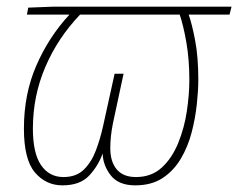

<svg xmlns="http://www.w3.org/2000/svg" viewBox="-20 -548 717 578"><path d="M168 10Q118 10 85 -29Q52 -68 52 -161Q52 -265 89.5 -351Q127 -437 189 -504H61L65 -525L142 -528H677L671 -504H548Q558 -476 567.5 -426Q577 -376 577 -308Q577 -276 572.5 -234Q568 -192 557 -149.5Q546 -107 524.5 -70.5Q503 -34 469.5 -12Q436 10 387 10Q337 10 313.5 -20Q290 -50 289 -86Q276 -49 248.5 -19.5Q221 10 168 10ZM171 -15Q210 -15 233 -38Q256 -61 269 -96Q282 -131 290 -167L325 -326H352L320 -177Q312 -137 312 -102Q312 -61 331.5 -38Q351 -15 389 -15Q436 -15 467 -43.5Q498 -72 516.5 -117.5Q535 -163 542.5 -213.5Q550 -264 550 -307Q550 -369 541 -420.5Q532 -472 521 -504H221Q154 -434 116.5 -346.5Q79 -259 79 -161Q79 -87 103.5 -51Q128 -15 171 -15Z"/></svg>

Font: Noto Sans Disp Thin
Style: Italic
Weight: 100
Italic angle: -12°
Designer: Monotype Design Team
Foundry: Monotype Imaging Inc.
Version: Version 2.000;GOOG;noto-source:20170915:90ef993387c0